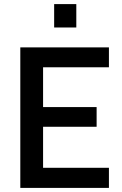

<svg xmlns="http://www.w3.org/2000/svg" viewBox="-20 -916 593 936"><path d="M79 0V-685H511V-588H190V-394H451V-298H190V-98H511V0ZM244 -782V-896H352V-782Z"/></svg>

Font: TitilliumWeb-SemiBold
Style: SemiBold
Weight: 600
Version: Version 1.001;PS 57.000;hotconv 1.0.70;makeotf.lib2.5.55311